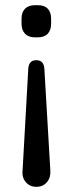

<svg xmlns="http://www.w3.org/2000/svg" viewBox="-20 -551 280 740"><path d="M120 -319Q149 -319 151 -286L174 106Q176 133 161 151Q146 169 120 169Q95 169 79.5 151Q64 133 67 106L89 -286Q91 -319 120 -319ZM125 -531Q151 -531 164 -517.5Q177 -504 177 -478V-460Q177 -435 164 -421Q151 -407 125 -407H115Q90 -407 76.5 -421Q63 -435 63 -460V-478Q63 -504 76.5 -517.5Q90 -531 115 -531Z"/></svg>

Font: Quicksand Light SemiBold
Style: Regular
Weight: 600
Version: Version 3.006